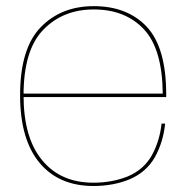

<svg xmlns="http://www.w3.org/2000/svg" viewBox="-20 -616 650 640"><path d="M291.5 4V-7Q182 -7 120.5 -82Q58.5 -156.5 58.5 -298.5Q58.5 -449.5 124.5 -517Q190 -584.5 292.5 -584.5Q398 -584.5 460 -518Q521 -453 522.5 -304H53.5V-292.5H534Q534 -298 534 -301.5Q534 -457 469.5 -526.5Q404.5 -595.5 292.5 -595.5Q184 -595.5 116 -525.5Q47 -455 47 -298.5Q47 -151 112 -73Q176.5 4 291.5 4ZM291.5 -7V4Q359 4 413.5 -19Q468 -42.5 496.5 -92.5Q524 -142 530.5 -204H518.5Q512.5 -146.5 486 -98Q458.5 -50 406 -28Q353.5 -7 291.5 -7Z"/></svg>

Font: Anybody SemiExpanded Thin
Style: Regular
Weight: 250
Width: 6
Version: Version 1.113;gftools[0.9.25]